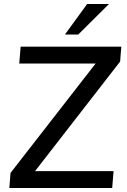

<svg xmlns="http://www.w3.org/2000/svg" viewBox="-20 -947 642 967"><path d="M27 0 33 -76 495 -670 494 -627H77L84 -712H591L585 -637L123 -42L124 -85H552L545 0ZM374 -773H307L419 -927H529Z"/></svg>

Font: Muli SemiBold
Style: Italic
Weight: 600
Italic angle: -4.541°
Designer: Vernon Adams
Foundry: Vernon Adams
Version: Version 2.100; ttfautohint (v1.8.1.43-b0c9)